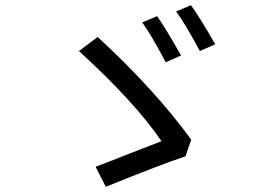

<svg xmlns="http://www.w3.org/2000/svg" viewBox="-20 -763 1040 737"><path d="M583 -701Q615 -656 675 -550L616 -524Q562 -627 526 -677ZM713 -743Q748 -695 806 -593L747 -567Q690 -674 656 -719ZM692 -163Q601 -133 386 -46L347 -123Q383 -136 476 -173L600 -221Q497 -372 283 -567L355 -621Q574 -419 714 -227Z"/></svg>

Font: Source Han Sans K Regular
Style: Regular
Weight: 400
Designer: Ryoko NISHIZUKA  (kana & ideographs); Paul D. Hunt (Latin, Greek & Cyrillic); Wenlong ZHANG  (bopomofo); Sandoll Communi
Foundry: Adobe Systems Incorporated
Version: Version 1.00 July 18, 2014, initial release